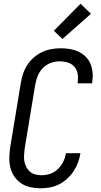

<svg xmlns="http://www.w3.org/2000/svg" viewBox="-20 -1002 540 1030"><path d="M198 8Q169 8 142 2Q115 -4 93.5 -18.5Q72 -33 57 -55Q42 -77 35.5 -103.5Q29 -130 30 -158Q31 -186 35 -214L92 -559Q96 -584 104.5 -608.5Q113 -633 127.5 -655Q142 -677 162.5 -694.5Q183 -712 206.5 -723Q230 -734 255.5 -738.5Q281 -743 306 -743Q331 -743 355 -739Q379 -735 400.5 -725Q422 -715 439 -698.5Q456 -682 465 -660.5Q474 -639 476.5 -614.5Q479 -590 475 -564L474 -555H396L397 -561Q400 -584 396.5 -606Q393 -628 379 -644Q365 -660 343.5 -666.5Q322 -673 299 -673Q276 -673 251.5 -664Q227 -655 209.5 -636.5Q192 -618 182.5 -595Q173 -572 169 -548L112 -203Q110 -186 109 -168.5Q108 -151 111 -135Q114 -119 122 -104.5Q130 -90 142 -80Q154 -70 170.5 -66Q187 -62 204 -62Q227 -62 250 -70Q273 -78 290.5 -95Q308 -112 319 -134Q330 -156 333 -179L334 -180H412L411 -178Q407 -153 398 -129Q389 -105 374.5 -83Q360 -61 340 -43Q320 -25 296.5 -13Q273 -1 247.5 3.5Q222 8 198 8ZM315 -793 269 -837 412 -982 468 -928Z"/></svg>

Font: Iosevka Term Oblique
Style: Regular
Weight: 400
Italic angle: -9°
Monospace: yes
Designer: Belleve Invis
Foundry: Belleve Invis
Version: Version 31.4.0